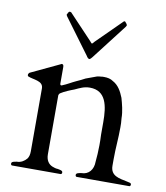

<svg xmlns="http://www.w3.org/2000/svg" viewBox="-80 -776 729 843"><g transform="rotate(10 284.0 -354.5)"><path d="M25 -8C25 -3 27 -1 30 0H248C251 -1 253 -3 253 -8C253 -17 240 -18 230 -20C222 -20 214 -23 206 -26C189 -33 177 -49 177 -76V-339C178 -342 179 -345 182 -348C200 -360 228 -371 242 -376C264 -386 282 -396 308 -396C381 -396 392 -329 392 -257V-201C393 -184 393 -169 393 -154C393 -127 391 -102 389 -80C389 -45 369 -20 336 -20C326 -18 313 -17 313 -8C313 -3 315 -1 318 0H554C557 -1 559 -3 559 -8C559 -16 549 -16 541 -18C503 -26 465 -30 465 -76V-104C465 -156 470 -196 470 -247C470 -259 470 -272 468 -288C468 -319 459 -351 452 -376C441 -404 427 -429 402 -442C391 -450 377 -453 361 -453C356 -453 352 -453 347 -452C342 -452 337 -451 331 -450C314 -444 302 -439 282 -432C272 -426 258 -420 243 -413C227 -406 207 -393 184 -384H181C179 -384 178 -386 177 -389V-465C177 -473 174 -477 169 -477C168 -477 167 -477 166 -476L162 -474L37 -415C34 -414 32 -412 32 -410C30 -408 30 -406 30 -405C30 -402 30 -400 32 -398C55 -387 101 -391 101 -356V-76C101 -61 98 -50 92 -42C82 -30 67 -20 48 -20C38 -18 25 -17 25 -8ZM411 -708C410 -708 409 -709 408 -709C407 -710 405 -709 404 -708L293 -598C293 -598 285 -588 283 -588C281 -588 273 -598 273 -598L169 -708H166C166 -709 165 -709 164 -709C163 -709 161 -708 160 -708C159 -706 158 -705 156 -703C156 -701 154 -699 154 -698C152 -696 152 -695 152 -694C152 -693 153 -690 155 -687L271 -530C272 -527 279 -519 283 -519C287 -519 294 -527 296 -530L417 -687C419 -690 420 -693 420 -694C420 -695 420 -696 418 -698C418 -701 412 -705 411 -708Z"/></g></svg>

Font: fbb
Style: Regular
Weight: 400
Designer: David J. Perry, Michael Sharpe
Version: Version 1.045